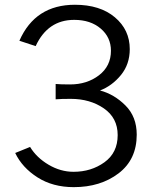

<svg xmlns="http://www.w3.org/2000/svg" viewBox="-20 -769 644 807"><path d="M43.9 -126 106.4 -151.4Q133.8 -106.4 184.1 -76.7Q234.4 -46.9 289.1 -46.9Q363.3 -46.9 418.9 -86.9Q474.6 -127 474.6 -201.2Q474.6 -273.4 416.5 -313.5Q358.4 -353.5 277.3 -353.5Q236.3 -353.5 213.9 -351.6V-416Q234.4 -414.1 274.4 -414.1Q345.7 -414.1 396 -452.6Q446.3 -491.2 446.3 -555.7Q446.3 -612.3 403.3 -648.9Q360.4 -685.5 292 -685.5Q180.7 -685.5 129.9 -575.2L61.5 -597.7Q127.9 -749 294.9 -749Q400.4 -749 462.9 -696.3Q525.4 -643.6 525.4 -562.5Q525.4 -499 488.3 -453.6Q451.2 -408.2 400.4 -388.7Q460 -373 507.3 -325.7Q554.7 -278.3 554.7 -203.1Q554.7 -98.6 478.5 -40.5Q402.3 17.6 290 17.6Q202.1 17.6 137.7 -23.4Q73.2 -64.5 43.9 -126Z"/></svg>

Font: Gothic A1
Style: Regular
Weight: 400
Designer: HanYang I&C Co.,Ltd.
Foundry: HanYang I&C Co.,Ltd.
Version: Version 2.50